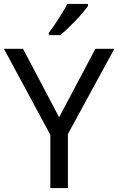

<svg xmlns="http://www.w3.org/2000/svg" viewBox="-20 -964 606 984"><path d="M283 -363 469 -714H566L328 -277V0H238V-273L0 -714H98ZM431 -934Q422 -920 405 -900Q388 -880 367.5 -858.5Q347 -837 326.5 -817.5Q306 -798 288 -784H230V-796Q245 -815 262.5 -841Q280 -867 297 -894.5Q314 -922 325 -944H431Z"/></svg>

Font: Noto Sans Ambassadori
Style: Regular
Weight: 400
Designer: Monotype Design Team
Foundry: Monotype Imaging Inc.
Version: Version 2.013